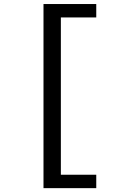

<svg xmlns="http://www.w3.org/2000/svg" viewBox="-20 -745 640 972"><path d="M200.2 207.5V-724.6H467.3V-656.7H288.1V139.6H467.3V207.5Z"/></svg>

Font: Cousine
Style: Regular
Weight: 400
Monospace: yes
Designer: Steve Matteson
Foundry: Ascender Corporation
Version: Version 1.20